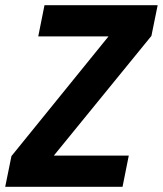

<svg xmlns="http://www.w3.org/2000/svg" viewBox="-36 -718 626 738"><path d="M459 -120 435 0H-16L8 -118L381 -578H111L135 -698H570L546 -580L171 -120Z"/></svg>

Font: IBM Plex Sans Condensed
Style: Bold Italic
Weight: 700
Width: 3
Italic angle: -11.31°
Designer: Mike Abbink, Paul van der Laan, Pieter van Rosmalen
Foundry: Bold Monday
Version: Version 3.201